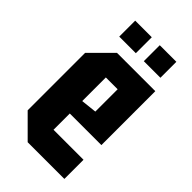

<svg xmlns="http://www.w3.org/2000/svg" viewBox="-223 -785 851 851"><g transform="rotate(45 203.0 -359.0)"><path d="M33 -100V-460L133 -560H373V-222H175V-120H363V0H133ZM175 -300 249 -308V-448H175ZM89 -618V-718H193V-618ZM243 -618V-718H347V-618Z"/></g></svg>

Font: Tektur Condensed SemiBold
Style: Regular
Weight: 600
Width: 3
Designer: Adam Jagosz
Foundry: Adam Jagosz
Version: Version 1.005;gftools[0.9.30]